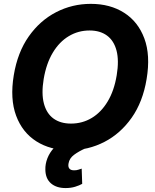

<svg xmlns="http://www.w3.org/2000/svg" viewBox="-20 -757 789 980"><path d="M336 9.8Q237.1 9.8 165.6 -35.6Q94 -81.1 62.2 -166.7Q30.4 -252.4 50.3 -373Q69.6 -489.9 126.8 -571.1Q184 -652.3 266.4 -694.8Q348.7 -737.3 443.5 -737.3Q542.1 -737.3 613.4 -691.9Q684.8 -646.6 716.7 -560.9Q748.7 -475.2 728.3 -353.5Q709.2 -237.1 652 -155.9Q594.7 -74.7 512.6 -32.5Q430.5 9.8 336 9.8ZM342.2 -126.2Q400.2 -126.2 448.2 -154.9Q496.2 -183.6 529.4 -238.8Q562.7 -293.9 575.7 -373Q588.1 -448 574.8 -498.7Q561.5 -549.4 526.2 -575.4Q490.9 -601.4 437.1 -601.4Q379.4 -601.4 331.2 -572.5Q282.9 -543.7 249.7 -488.5Q216.4 -433.3 202.9 -353.5Q190.7 -279.2 204.1 -228.5Q217.5 -177.8 253 -152Q288.6 -126.2 342.2 -126.2ZM314.6 202.9Q267.7 202.9 239.9 178.7Q212.2 154.5 211.5 109.2Q210.6 80.2 222 50.8Q233.4 21.5 256.3 -3Q279.2 -27.5 312.5 -41.4L417.8 -0.6Q382.1 15.2 358.1 33.1Q334.1 51 329.9 76.8Q326.5 93.8 333.8 103.2Q341.1 112.5 358.2 112.3Q370 112.5 379.6 109.3Q389.3 106.1 396.9 103.7L399.6 181.4Q385.6 189.3 363.8 196.1Q342 202.9 314.6 202.9Z"/></svg>

Font: Inter Tight
Style: Italic
Weight: 400
Italic angle: -9.39999°
Designer: Rasmus Andersson
Foundry: rsms
Version: Version 3.002